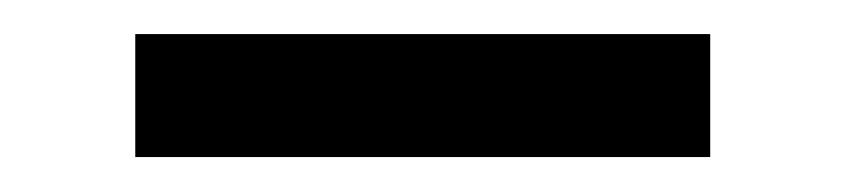

<svg xmlns="http://www.w3.org/2000/svg" viewBox="-20 -747 489 111"><path d="M390.6 -727.3H58.2V-656.2H390.6Z"/></svg>

Font: Karasuma Gothic
Style: Regular
Weight: 400
Designer: Rasmus Andersson, Ryoko Nishizuka
Foundry: Genbu
Version: Version 1.00